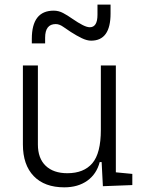

<svg xmlns="http://www.w3.org/2000/svg" viewBox="-20 -801 626 831"><path d="M258.3 9.8Q172.9 9.8 126 -38.8Q79.1 -87.4 79.1 -175.8V-517.6H144V-175.8Q144 -115.7 177.7 -83.5Q211.4 -51.3 271.5 -51.3Q342.8 -51.3 379.6 -94.5Q416.5 -137.7 416.5 -239.3V-517.6H481.4V-55.2L552.7 -48.3V0L425.3 4.9L419.9 -99.6H411.6Q397.9 -47.4 357.7 -18.8Q317.4 9.8 258.3 9.8ZM117.7 -613.3V-632.8Q117.7 -754.9 212.4 -754.9Q233.9 -754.9 253.2 -744.6Q272.5 -734.4 292.5 -720.2Q318.8 -702.1 337.6 -692.6Q356.4 -683.1 368.7 -683.1Q401.9 -683.1 401.9 -737.3V-781.2H458.5V-742.2Q458.5 -625 374.5 -625Q356.4 -625 334.5 -635.5Q312.5 -646 286.6 -662.6Q270 -673.3 253.4 -685.1Q236.8 -696.8 221.2 -696.8Q175.3 -696.8 175.3 -637.7V-613.3Z"/></svg>

Font: CaskaydiaCove NFP Light
Style: Regular
Weight: 300
Designer: Aaron Bell
Foundry: Saja Typeworks
Version: Version 2111.001; VTT 6.35;Nerd Fonts 3.1.1